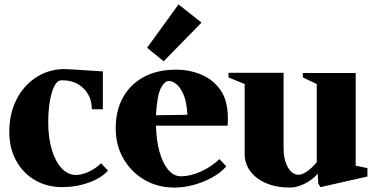

<svg xmlns="http://www.w3.org/2000/svg" viewBox="-20 -830 1694 868"><path d="M262 16Q192 16 137.5 -16Q83 -48 52.5 -104.5Q22 -161 22 -234Q22 -314 53 -377Q84 -440 139 -477.5Q194 -515 265 -518Q270 -518 308.5 -516Q347 -514 402 -510Q419 -509 431 -508Q443 -507 445 -508V-336H395Q395 -395 356 -432Q317 -469 255 -467Q230 -464 214 -410.5Q198 -357 198 -277Q198 -208 214 -154Q230 -100 258.5 -69.5Q287 -39 324 -39Q350 -39 382 -54Q414 -69 437 -92L468 -59Q440 -26 382.5 -5Q325 16 262 16Z M768 18Q694 18 634 -16.5Q574 -51 538.5 -112Q503 -173 503 -250Q503 -330 536 -389.5Q569 -449 630 -482Q691 -515 776 -515Q837 -515 890.5 -492.5Q944 -470 977 -422.5Q1010 -375 1010 -298Q1010 -291 1010 -280.5Q1010 -270 1009 -262H685Q687 -194 701.5 -142.5Q716 -91 741 -62Q766 -33 798 -33Q840 -33 889 -55Q938 -77 972 -111L1003 -78Q979 -50 940.5 -28.5Q902 -7 857 5.5Q812 18 768 18ZM744 -464Q724 -464 707 -431Q690 -398 685 -309L827 -311Q824 -370 809.5 -403Q795 -436 777 -450Q759 -464 744 -464ZM720 -553 645 -614 787 -810 891 -728Z M1289 18Q1230 18 1184 -1.5Q1138 -21 1112 -55.5Q1086 -90 1086 -134V-450L1013 -480V-501H1262V-162Q1262 -109 1281 -74.5Q1300 -40 1330 -40Q1347 -40 1370 -56.5Q1393 -73 1412 -97V-450L1349 -480V-500H1588V-81L1641 -70V-32L1429 16L1419 0L1416 -45Q1394 -18 1358.5 0Q1323 18 1289 18Z"/></svg>

Font: Wittgenstein Black
Style: Regular
Weight: 900
Designer: Jörg Drees
Foundry: Jörg Drees
Version: Version 1.303; ttfautohint (v1.8.4.7-5d5b)